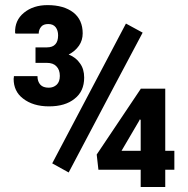

<svg xmlns="http://www.w3.org/2000/svg" viewBox="-20 -743 749 763"><path d="M252.9 -57.6Q236.3 -66.4 187.5 -93.8Q260.7 -232.4 480.5 -649.4Q497.1 -640.6 546.9 -613.3Q472.7 -474.6 252.9 -57.6ZM636.7 -143.6Q645.5 -143.6 672.9 -143.6Q672.9 -125 672.9 -68.4Q664.1 -68.4 636.7 -68.4Q636.7 -51.8 636.7 0Q612.3 0 539.1 0Q539.1 -17.6 539.1 -68.4Q497.1 -68.4 371.1 -68.4Q369.1 -84 364.3 -128.9Q408.2 -194.3 539.1 -389.6Q539.1 -389.6 539.1 -390.6Q563.5 -390.6 636.7 -390.6Q636.7 -329.1 636.7 -143.6ZM462.9 -143.6Q481.4 -143.6 539.1 -143.6Q539.1 -174.8 539.1 -266.6Q538.1 -267.6 535.2 -268.6Q535.2 -266.6 532.2 -261.7Q514.6 -232.4 462.9 -143.6ZM166 -554.7Q189.5 -554.7 200.2 -567.4Q210.9 -579.1 210.9 -602.5Q210.9 -622.1 201.2 -634.8Q191.4 -647.5 171.9 -647.5Q152.3 -647.5 143.6 -636.7Q133.8 -625 133.8 -609.4Q102.5 -609.4 42 -609.4Q41 -610.4 40 -612.3Q38.1 -662.1 75.2 -692.4Q112.3 -722.7 168.9 -722.7Q233.4 -722.7 271.5 -693.4Q308.6 -664.1 308.6 -610.4Q308.6 -583 293.9 -561.5Q278.3 -539.1 252.9 -526.4Q282.2 -514.6 297.9 -491.2Q314.5 -468.8 314.5 -434.6Q314.5 -379.9 276.4 -350.6Q239.3 -320.3 174.8 -320.3Q111.3 -320.3 71.3 -351.6Q34.2 -379.9 34.2 -429.7Q34.2 -433.6 35.2 -437.5Q35.2 -438.5 35.2 -440.4Q58.6 -440.4 128.9 -440.4Q128.9 -418.9 140.6 -406.2Q151.4 -394.5 173.8 -394.5Q192.4 -394.5 205.1 -406.2Q217.8 -418 217.8 -441.4Q217.8 -465.8 204.1 -479.5Q191.4 -493.2 166 -493.2Q151.4 -493.2 121.1 -493.2Q121.1 -508.8 121.1 -554.7Q132.8 -554.7 166 -554.7Z"/></svg>

Font: Noto Sans Hebrew DECATHLON 
Style: Bold
Weight: 400
Designer: Monotype Design Team
Version: Version 2.000;GOOG;noto-fonts:20170220:a8a215d2e889